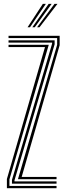

<svg xmlns="http://www.w3.org/2000/svg" viewBox="-20 -988 351 1008"><path d="M74.2 -47.2 280 -753V-788.2H24.8V-800H293.2V-750.8L93.8 -59.2H276.8V-47.2ZM16.2 0V-48.2L216.2 -740.8H24.8V-752.8H236L29.5 -46.2V-11.8H276.8V0ZM42.8 -23.8V-43.5L253.5 -758.8V-764.5H24.8V-776.2H266.8V-755.5L56 -41V-35.5H276.8V-23.8ZM124.8 -845 205 -967.8H220.8L137.5 -845ZM174.8 -845 266.2 -967.8H281.8L187.5 -845ZM149.8 -845 235.5 -967.8H251.2L162.5 -845Z"/></svg>

Font: Big Shoulders Inline Display Thin
Style: Regular
Weight: 400
Version: Version 2.002